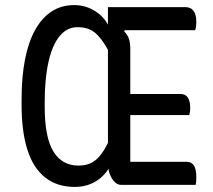

<svg xmlns="http://www.w3.org/2000/svg" viewBox="-20 -728 840 756"><path d="M272 -708Q301 -708 326 -698.5Q351 -689 371.5 -672Q392 -655 405 -631V-700H709Q731 -700 742 -685.5Q753 -671 753 -641Q753 -632 752 -623.5Q751 -615 748 -609H471L469 -604Q482 -592 487.5 -575.5Q493 -559 493 -535V-358H690Q710 -358 719.5 -344Q729 -330 729 -301Q729 -293 728 -287Q727 -281 725 -275H493V-91H714Q734 -91 743.5 -76.5Q753 -62 753 -30Q753 -22 752.5 -14Q752 -6 750 0H457Q440 0 427 -16.5Q414 -33 408 -56V-64Q390 -36 365 -19Q326 8 274 8Q205 8 158 -29Q111 -66 88 -138Q65 -210 65 -314V-338Q65 -425 78.5 -494Q92 -563 118.5 -610.5Q145 -658 183.5 -683Q222 -708 272 -708ZM405 -532Q379 -579 353 -600Q327 -621 285 -621Q244 -621 215 -586Q186 -551 171 -484.5Q156 -418 156 -325V-307Q156 -188 190 -132Q224 -76 289 -76Q316 -76 336 -85Q356 -94 372.5 -113.5Q389 -133 405 -165Z"/></svg>

Font: Code D Ace
Style: Regular
Weight: 400
Version: Version 1.085; ttfautohint (v1.8.4.7-5d5b);Nerd Fonts 3.0.2